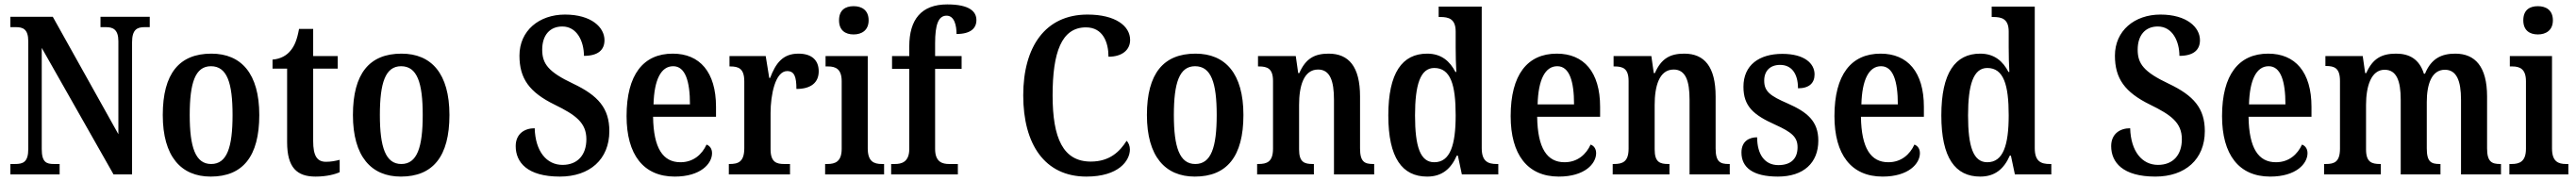

<svg xmlns="http://www.w3.org/2000/svg" viewBox="-20 -790 11663 820"><path d="M27 0H250V-47H224C190 -47 169 -55 169 -115V-573L494 0H578V-599C578 -656 601 -667 634 -667H658V-714H435V-667H460C491 -667 516 -657 516 -603V-182L219 -714H27V-667H52C83 -667 108 -659 108 -603V-115C108 -55 84 -47 48 -47H27Z M934 10C1079 10 1154 -81 1154 -269C1154 -457 1072 -547 937 -547C792 -547 717 -457 717 -269C717 -81 800 10 934 10ZM936 -47C865 -47 839 -123 839 -269C839 -415 864 -490 935 -490C1008 -490 1033 -415 1033 -269C1033 -123 1008 -47 936 -47Z M1409 10C1460 10 1499 -1 1518 -10V-66C1499 -61 1479 -57 1456 -57C1415 -57 1398 -85 1398 -151V-479H1509V-536H1398V-659H1334C1325 -609 1313 -581 1295 -560C1278 -539 1251 -523 1214 -520V-479H1280V-146C1280 -30 1325 10 1409 10Z M1795 10C1940 10 2015 -81 2015 -269C2015 -457 1933 -547 1798 -547C1653 -547 1578 -457 1578 -269C1578 -81 1661 10 1795 10ZM1797 -47C1726 -47 1700 -123 1700 -269C1700 -415 1725 -490 1796 -490C1869 -490 1894 -415 1894 -269C1894 -123 1869 -47 1797 -47Z M2515 10C2650 10 2739 -68 2739 -196C2739 -299 2689 -357 2575 -411C2463 -464 2435 -501 2435 -565C2435 -631 2470 -670 2526 -670C2593 -670 2624 -602 2624 -537C2687 -537 2717 -563 2717 -608C2717 -666 2658 -724 2538 -724C2421 -724 2332 -651 2332 -538C2332 -434 2377 -372 2491 -316C2587 -269 2635 -234 2635 -159C2635 -89 2596 -43 2527 -43C2455 -43 2404 -104 2401 -209C2354 -209 2315 -183 2315 -128C2315 -55 2367 10 2515 10Z M3035 10C3153 10 3204 -49 3204 -96C3204 -117 3193 -130 3179 -135C3159 -91 3120 -55 3061 -55C2982 -55 2939 -118 2937 -261H3222V-306C3222 -464 3148 -547 3026 -547C2893 -547 2817 -452 2817 -264C2817 -90 2893 10 3035 10ZM2939 -317C2942 -429 2973 -490 3028 -490C3083 -490 3104 -422 3104 -317Z M3280 0H3557V-47H3531C3496 -47 3469 -55 3469 -114V-278C3469 -359 3490 -468 3544 -468C3577 -468 3586 -442 3586 -387C3652 -387 3687 -416 3687 -467C3687 -515 3658 -547 3595 -547C3524 -547 3492 -503 3467 -437H3463L3447 -536H3283V-489H3286C3324 -489 3350 -480 3350 -421V-119C3350 -56 3322 -47 3283 -47H3280Z M3845 -634C3882 -634 3913 -653 3913 -698C3913 -744 3882 -762 3845 -762C3807 -762 3779 -744 3779 -698C3779 -653 3807 -634 3845 -634ZM3716 0H3983V-47H3973C3937 -47 3909 -58 3909 -118V-536H3718V-489H3729C3763 -489 3791 -478 3791 -422V-116C3791 -58 3762 -47 3726 -47H3716Z M4015 0H4317V-47H4278C4248 -47 4214 -55 4214 -115V-478H4334V-536H4214V-594C4214 -679 4229 -719 4266 -719C4302 -719 4311 -673 4311 -636C4375 -636 4401 -662 4401 -699C4401 -737 4371 -770 4269 -770C4152 -770 4097 -702 4097 -580V-536H4019V-478H4097V-115C4097 -55 4061 -47 4032 -47H4015Z M4899 10C5045 10 5096 -62 5096 -113C5096 -128 5090 -144 5081 -152C5051 -105 5006 -58 4919 -58C4794 -58 4746 -163 4746 -358C4746 -552 4786 -666 4897 -666C4974 -666 4999 -598 4999 -533C5061 -533 5097 -564 5097 -609C5097 -672 5031 -724 4904 -724C4712 -724 4613 -577 4613 -358C4613 -137 4710 10 4899 10Z M5390 10C5535 10 5610 -81 5610 -269C5610 -457 5528 -547 5393 -547C5248 -547 5173 -457 5173 -269C5173 -81 5256 10 5390 10ZM5392 -47C5321 -47 5295 -123 5295 -269C5295 -415 5320 -490 5391 -490C5464 -490 5489 -415 5489 -269C5489 -123 5464 -47 5392 -47Z M5672 0H5929V-47H5924C5886 -47 5862 -55 5862 -113V-315C5862 -398 5882 -475 5948 -475C6002 -475 6020 -424 6020 -338V0H6202V-47H6198C6159 -47 6138 -56 6138 -118V-353C6138 -488 6087 -547 5996 -547C5932 -547 5892 -525 5863 -459H5858L5847 -536H5676V-489H5680C5718 -489 5744 -480 5744 -423V-117C5744 -56 5716 -47 5677 -47H5672Z M6442 10C6510 10 6550 -26 6576 -85H6581L6599 0H6764V-47H6757C6717 -47 6689 -59 6689 -119V-760H6494V-713H6501C6539 -713 6571 -705 6571 -647V-575C6571 -539 6572 -497 6574 -464H6570C6545 -512 6507 -547 6442 -547C6329 -547 6266 -460 6266 -267C6266 -75 6329 10 6442 10ZM6474 -55C6411 -55 6387 -125 6387 -267C6387 -406 6411 -482 6474 -482C6548 -482 6571 -406 6571 -268C6571 -132 6546 -55 6474 -55Z M7038 10C7156 10 7207 -49 7207 -96C7207 -117 7196 -130 7182 -135C7162 -91 7123 -55 7064 -55C6985 -55 6942 -118 6940 -261H7225V-306C7225 -464 7151 -547 7029 -547C6896 -547 6820 -452 6820 -264C6820 -90 6896 10 7038 10ZM6942 -317C6945 -429 6976 -490 7031 -490C7086 -490 7107 -422 7107 -317Z M7282 0H7539V-47H7534C7496 -47 7472 -55 7472 -113V-315C7472 -398 7492 -475 7558 -475C7612 -475 7630 -424 7630 -338V0H7812V-47H7808C7769 -47 7748 -56 7748 -118V-353C7748 -488 7697 -547 7606 -547C7542 -547 7502 -525 7473 -459H7468L7457 -536H7286V-489H7290C7328 -489 7354 -480 7354 -423V-117C7354 -56 7326 -47 7287 -47H7282Z M8030 10C8146 10 8213 -52 8213 -153C8213 -241 8163 -282 8075 -321C7994 -356 7968 -376 7968 -425C7968 -469 7995 -496 8040 -496C8090 -496 8121 -459 8121 -390C8172 -390 8196 -414 8196 -453C8196 -502 8151 -546 8050 -546C7945 -546 7874 -495 7874 -397C7874 -308 7920 -269 8018 -225C8093 -191 8119 -169 8119 -123C8119 -74 8092 -42 8032 -42C7970 -42 7936 -91 7936 -168C7902 -168 7865 -152 7865 -99C7865 -31 7917 10 8030 10Z M8504 10C8622 10 8673 -49 8673 -96C8673 -117 8662 -130 8648 -135C8628 -91 8589 -55 8530 -55C8451 -55 8408 -118 8406 -261H8691V-306C8691 -464 8617 -547 8495 -547C8362 -547 8286 -452 8286 -264C8286 -90 8362 10 8504 10ZM8408 -317C8411 -429 8442 -490 8497 -490C8552 -490 8573 -422 8573 -317Z M8946 10C9014 10 9054 -26 9080 -85H9085L9103 0H9268V-47H9261C9221 -47 9193 -59 9193 -119V-760H8998V-713H9005C9043 -713 9075 -705 9075 -647V-575C9075 -539 9076 -497 9078 -464H9074C9049 -512 9011 -547 8946 -547C8833 -547 8770 -460 8770 -267C8770 -75 8833 10 8946 10ZM8978 -55C8915 -55 8891 -125 8891 -267C8891 -406 8915 -482 8978 -482C9052 -482 9075 -406 9075 -268C9075 -132 9050 -55 8978 -55Z M9739 10C9874 10 9963 -68 9963 -196C9963 -299 9913 -357 9799 -411C9687 -464 9659 -501 9659 -565C9659 -631 9694 -670 9750 -670C9817 -670 9848 -602 9848 -537C9911 -537 9941 -563 9941 -608C9941 -666 9882 -724 9762 -724C9645 -724 9556 -651 9556 -538C9556 -434 9601 -372 9715 -316C9811 -269 9859 -234 9859 -159C9859 -89 9820 -43 9751 -43C9679 -43 9628 -104 9625 -209C9578 -209 9539 -183 9539 -128C9539 -55 9591 10 9739 10Z M10259 10C10377 10 10428 -49 10428 -96C10428 -117 10417 -130 10403 -135C10383 -91 10344 -55 10285 -55C10206 -55 10163 -118 10161 -261H10446V-306C10446 -464 10372 -547 10250 -547C10117 -547 10041 -452 10041 -264C10041 -90 10117 10 10259 10ZM10163 -317C10166 -429 10197 -490 10252 -490C10307 -490 10328 -422 10328 -317Z M10503 0H10760V-47H10757C10719 -47 10693 -55 10693 -113V-315C10693 -399 10716 -474 10777 -474C10831 -474 10850 -424 10850 -338V0H11030V-47H11027C10988 -47 10968 -56 10968 -118V-328C10968 -406 10989 -474 11050 -474C11103 -474 11123 -424 11123 -338V0H11304V-47H11301C11263 -47 11241 -56 11241 -118V-353C11241 -488 11187 -547 11097 -547C11035 -547 10988 -525 10960 -456H10955C10934 -523 10888 -547 10829 -547C10764 -547 10723 -525 10694 -459H10689L10678 -536H10509V-491H10511C10550 -491 10575 -482 10575 -423V-117C10575 -56 10549 -47 10511 -47H10503Z M11471 -634C11508 -634 11539 -653 11539 -698C11539 -744 11508 -762 11471 -762C11433 -762 11405 -744 11405 -698C11405 -653 11433 -634 11471 -634ZM11342 0H11609V-47H11599C11563 -47 11535 -58 11535 -118V-536H11344V-489H11355C11389 -489 11417 -478 11417 -422V-116C11417 -58 11388 -47 11352 -47H11342Z"/></svg>

Font: Noto Serif Condensed Semi
Style: Regular
Weight: 600
Width: 3
Designer: Monotype Design Team
Foundry: Monotype Imaging Inc.
Version: Version 1.002